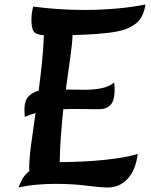

<svg xmlns="http://www.w3.org/2000/svg" viewBox="-20 -818 666 849"><path d="M62 11Q67 -4 77.5 -24Q88 -44 110 -62Q109 -68 109 -75Q109 -114 117.5 -178Q126 -242 137 -318Q112 -311 90 -301Q89 -309 88.5 -317.5Q88 -326 88 -333Q88 -371 104.5 -390Q121 -409 151 -417Q159 -478 165.5 -540.5Q172 -603 174 -662Q138 -665 128.5 -679.5Q119 -694 119 -731Q119 -750 121.5 -764.5Q124 -779 127 -789Q238 -774 353 -774Q424 -774 493 -780Q562 -786 623 -798Q615 -741 581.5 -714.5Q548 -688 499 -679Q463 -672 409.5 -668Q356 -664 301 -663Q299 -620 290 -558Q281 -496 271 -422Q293 -422 315.5 -421.5Q338 -421 353 -421Q393 -421 427 -427.5Q461 -434 485 -453Q486 -445 486.5 -437Q487 -429 487 -421Q487 -374 469 -354.5Q451 -335 418 -335Q395 -335 371.5 -335.5Q348 -336 323 -336Q308 -336 292 -336Q276 -336 260 -335Q254 -279 249.5 -220Q245 -161 244 -101Q357 -102 446.5 -111.5Q536 -121 589 -137Q580 -66 544.5 -27.5Q509 11 457 11Q424 11 363 3Q302 -5 225 -5Q185 -5 144 -1.5Q103 2 62 11Z"/></svg>

Font: Merienda SemiBold
Style: Regular
Weight: 600
Designer: Eduardo Rodriguez Tunni
Foundry: Eduardo Rodriguez Tunni
Version: Version 2.001; ttfautohint (v1.8.4.7-5d5b)